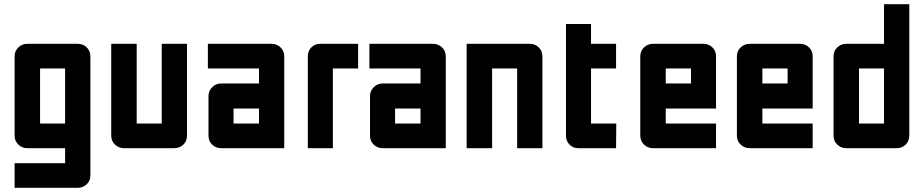

<svg xmlns="http://www.w3.org/2000/svg" viewBox="-20 -710 4427 920"><path d="M111 0Q86 0 68 -17Q50 -34 50 -60V-440Q50 -466 68 -483Q86 -500 111 -500H352Q378 -500 395.5 -483Q413 -466 413 -440V132Q413 156 395.5 173Q378 190 352 190H50V72H292V0ZM172 -118H292V-382H172Z M876 -500V-60Q876 -34 858.5 -17Q841 0 815 0H574Q549 0 531 -17Q513 -34 513 -60V-500H635V-118H755V-500Z M1040 0Q1014 0 996.5 -17Q979 -34 979 -60V-250Q979 -274 996.5 -292Q1014 -310 1040 -310H1221V-382H976V-500H1281Q1306 -500 1324 -483Q1342 -466 1342 -440V0ZM1099 -190V-118H1221V-190Z M1696 -500V-382H1575V0H1455V-440Q1455 -466 1472 -483Q1489 -500 1514 -500Z M1814 0Q1788 0 1770.5 -17Q1753 -34 1753 -60V-250Q1753 -274 1770.5 -292Q1788 -310 1814 -310H1995V-382H1750V-500H2055Q2080 -500 2098 -483Q2116 -466 2116 -440V0ZM1873 -190V-118H1995V-190Z M2518 -500Q2544 -500 2561.5 -483Q2579 -466 2579 -440V0H2458V-382H2338V0H2216V-500Z M2812 -118H2933L2932 0H2751Q2726 0 2709 -17Q2692 -34 2692 -60V-595H2812V-500H2932V-382H2812Z M3048 -440Q3048 -466 3066 -483Q3084 -500 3109 -500H3350Q3376 -500 3393.5 -483Q3411 -466 3411 -440V-190H3170V-118H3411V0H3109Q3084 0 3066 -17Q3048 -34 3048 -60ZM3170 -310H3291V-382H3170Z M3511 -440Q3511 -466 3529 -483Q3547 -500 3572 -500H3813Q3839 -500 3856.5 -483Q3874 -466 3874 -440V-190H3633V-118H3874V0H3572Q3547 0 3529 -17Q3511 -34 3511 -60ZM3633 -310H3754V-382H3633Z M4035 0Q4010 0 3992 -17Q3974 -34 3974 -60V-440Q3974 -466 3992 -483Q4010 -500 4035 -500H4216V-690H4337V-60Q4337 -34 4319.5 -17Q4302 0 4276 0ZM4096 -118H4216V-382H4096Z"/></svg>

Font: Tschichold
Style: Bold
Weight: 700
Designer: Peter Wiegel
Foundry: Peter Wiegel
Version: Version 1.000; ttfautohint (v1.3)